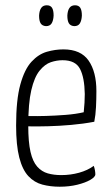

<svg xmlns="http://www.w3.org/2000/svg" viewBox="-20 -697 419 727"><path d="M206 10Q171 10 140.5 2Q110 -6 87.5 -30Q65 -54 53 -100.5Q41 -147 41 -222Q41 -319 57 -377Q73 -435 99.5 -463.5Q126 -492 157.5 -501Q189 -510 220 -510Q286 -510 315.5 -467.5Q345 -425 345 -352Q345 -322 343.5 -291.5Q342 -261 337 -236Q295 -228 249 -224Q203 -220 162.5 -219Q122 -218 96.5 -218.5Q71 -219 71 -219V-258Q71 -258 95 -257.5Q119 -257 154.5 -258Q190 -259 228.5 -262Q267 -265 297 -272Q299 -291 300 -308Q301 -325 301 -341Q300 -403 283 -436Q266 -469 217 -469Q195 -469 172.5 -461.5Q150 -454 130 -429.5Q110 -405 98.5 -355.5Q87 -306 87 -221Q87 -159 95.5 -122Q104 -85 121 -66Q138 -47 161 -40.5Q184 -34 212 -34Q247 -34 279.5 -43Q312 -52 335 -69Q338 -61 339.5 -52Q341 -43 341 -37Q341 -27 322 -16Q303 -5 272.5 2.5Q242 10 206 10ZM154 -598Q140 -599 134 -608.5Q128 -618 128 -638Q129 -657 136 -667Q143 -677 157 -677Q171 -677 177 -667.5Q183 -658 183 -638Q182 -619 175.5 -608.5Q169 -598 154 -598ZM261 -598Q247 -599 241 -608.5Q235 -618 235 -638Q236 -657 243 -667Q250 -677 264 -677Q278 -677 284 -667.5Q290 -658 290 -638Q289 -619 282.5 -608.5Q276 -598 261 -598Z"/></svg>

Font: Yanone Kaffeesatz Light
Style: Regular
Weight: 300
Designer: Yanone (Cyrillic: Daniel Pouzeot, Huerta Tipografica, and Cyreal)
Foundry: Yanone
Version: Version 2.003